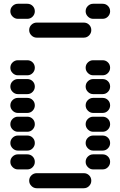

<svg xmlns="http://www.w3.org/2000/svg" viewBox="-20 -1010 640 1020"><path d="M135 -50Q135 -34 147 -22Q159 -10 175 -10H425Q442 -10 453.5 -22Q465 -34 465 -50Q465 -67 453.5 -78.5Q442 -90 425 -90H175Q159 -90 147 -78.5Q135 -67 135 -50ZM435 -150Q435 -134 447 -122Q459 -110 475 -110H525Q542 -110 553.5 -122Q565 -134 565 -150Q565 -167 553.5 -178.5Q542 -190 525 -190H475Q459 -190 447 -178.5Q435 -167 435 -150ZM35 -150Q35 -134 47 -122Q59 -110 75 -110H125Q142 -110 153.5 -122Q165 -134 165 -150Q165 -167 153.5 -178.5Q142 -190 125 -190H75Q59 -190 47 -178.5Q35 -167 35 -150ZM435 -250Q435 -234 447 -222Q459 -210 475 -210H525Q542 -210 553.5 -222Q565 -234 565 -250Q565 -267 553.5 -278.5Q542 -290 525 -290H475Q459 -290 447 -278.5Q435 -267 435 -250ZM35 -250Q35 -234 47 -222Q59 -210 75 -210H125Q142 -210 153.5 -222Q165 -234 165 -250Q165 -267 153.5 -278.5Q142 -290 125 -290H75Q59 -290 47 -278.5Q35 -267 35 -250ZM435 -350Q435 -334 447 -322Q459 -310 475 -310H525Q542 -310 553.5 -322Q565 -334 565 -350Q565 -367 553.5 -378.5Q542 -390 525 -390H475Q459 -390 447 -378.5Q435 -367 435 -350ZM35 -350Q35 -334 47 -322Q59 -310 75 -310H125Q142 -310 153.5 -322Q165 -334 165 -350Q165 -367 153.5 -378.5Q142 -390 125 -390H75Q59 -390 47 -378.5Q35 -367 35 -350ZM435 -450Q435 -434 447 -422Q459 -410 475 -410H525Q542 -410 553.5 -422Q565 -434 565 -450Q565 -467 553.5 -478.5Q542 -490 525 -490H475Q459 -490 447 -478.5Q435 -467 435 -450ZM35 -450Q35 -434 47 -422Q59 -410 75 -410H125Q142 -410 153.5 -422Q165 -434 165 -450Q165 -467 153.5 -478.5Q142 -490 125 -490H75Q59 -490 47 -478.5Q35 -467 35 -450ZM435 -550Q435 -534 447 -522Q459 -510 475 -510H525Q542 -510 553.5 -522Q565 -534 565 -550Q565 -567 553.5 -578.5Q542 -590 525 -590H475Q459 -590 447 -578.5Q435 -567 435 -550ZM35 -550Q35 -534 47 -522Q59 -510 75 -510H125Q142 -510 153.5 -522Q165 -534 165 -550Q165 -567 153.5 -578.5Q142 -590 125 -590H75Q59 -590 47 -578.5Q35 -567 35 -550ZM435 -650Q435 -634 447 -622Q459 -610 475 -610H525Q542 -610 553.5 -622Q565 -634 565 -650Q565 -667 553.5 -678.5Q542 -690 525 -690H475Q459 -690 447 -678.5Q435 -667 435 -650ZM35 -650Q35 -634 47 -622Q59 -610 75 -610H125Q142 -610 153.5 -622Q165 -634 165 -650Q165 -667 153.5 -678.5Q142 -690 125 -690H75Q59 -690 47 -678.5Q35 -667 35 -650ZM135 -850Q135 -834 147 -822Q159 -810 175 -810H425Q442 -810 453.5 -822Q465 -834 465 -850Q465 -867 453.5 -878.5Q442 -890 425 -890H175Q159 -890 147 -878.5Q135 -867 135 -850ZM435 -950Q435 -934 447 -922Q459 -910 475 -910H525Q542 -910 553.5 -922Q565 -934 565 -950Q565 -967 553.5 -978.5Q542 -990 525 -990H475Q459 -990 447 -978.5Q435 -967 435 -950ZM35 -950Q35 -934 47 -922Q59 -910 75 -910H125Q142 -910 153.5 -922Q165 -934 165 -950Q165 -967 153.5 -978.5Q142 -990 125 -990H75Q59 -990 47 -978.5Q35 -967 35 -950Z"/></svg>

Font: Matrix Sans Raster
Style: Regular
Weight: 400
Designer: Brad Neil
Version: Version 1.100